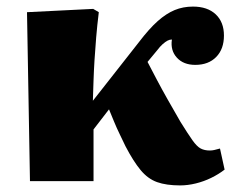

<svg xmlns="http://www.w3.org/2000/svg" viewBox="-20 -550 737 583"><path d="M527 13Q485 13 457 3Q429 -7 407 -33.5Q385 -60 361 -106Q353 -123 343.5 -142.5Q334 -162 326 -181.5Q318 -201 311 -218L264 -157V0H71L62 -513L263 -523L280 -513Q275 -472 272 -436Q269 -400 267 -368Q265 -336 264 -305.5Q263 -275 262 -244L401 -421Q433 -463 459 -486Q485 -509 510.5 -519.5Q536 -530 566 -530Q610 -530 635 -506.5Q660 -483 660 -442Q660 -401 636.5 -377Q613 -353 573 -353Q537 -353 517 -375Q497 -397 502 -430Q495 -430 488.5 -426.5Q482 -423 474 -416Q466 -409 457 -397L428 -362Q442 -335 456.5 -307.5Q471 -280 488.5 -249Q506 -218 528 -180Q551 -143 564.5 -124Q578 -105 589.5 -99Q601 -93 617 -93Q624 -93 630.5 -94.5Q637 -96 648 -99L662 -35Q644 -21 621.5 -10Q599 1 574.5 7Q550 13 527 13Z"/></svg>

Font: Literata 18pt ExtraBold
Style: Regular
Weight: 800
Designer: Latin by Veronika Burian and Jose Scaglione. Greek by Irene Vlachou. Cyrillic by Vera Evstafieva.
Foundry: TypeTogether
Version: Version 3.103;gftools[0.9.29]